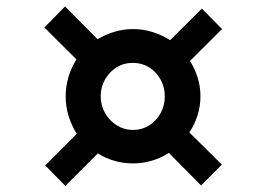

<svg xmlns="http://www.w3.org/2000/svg" viewBox="-20 -648 834 614"><path d="M124.5 -119 225.5 -220Q209 -246 199.5 -276.8Q190 -307.5 190 -340Q190 -372 199 -402Q208 -432 224.5 -458L122 -560L188 -627.5L292 -522.5Q317 -537.5 345.5 -546.2Q374 -555 405.5 -555Q438 -555 468 -545.5Q498 -536 524 -519.5L625.5 -620.5L690 -555L587.5 -453Q603 -428.5 612 -400Q621 -371.5 621 -340.5Q621 -308.5 611.8 -279.2Q602.5 -250 585.5 -224.5L689.5 -121.5L623 -55L520 -159Q495 -143 465.8 -134.2Q436.5 -125.5 405.5 -125.5Q374.5 -125.5 345.8 -133.8Q317 -142 293 -157.5L189 -53.5ZM302 -340Q302 -310.5 316.2 -286Q330.5 -261.5 353.8 -247Q377 -232.5 405 -232.5Q434 -232.5 457 -247Q480 -261.5 493.5 -286Q507 -310.5 507 -340Q507 -370 493.2 -394.2Q479.5 -418.5 456.5 -432.8Q433.5 -447 405 -447Q376 -447 353 -432.8Q330 -418.5 316 -394Q302 -369.5 302 -340Z"/></svg>

Font: Merriweather 28pt Black
Style: Italic
Weight: 900
Italic angle: -7.8°
Version: Version 2.101